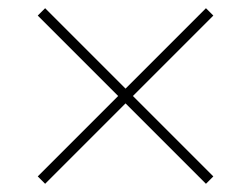

<svg xmlns="http://www.w3.org/2000/svg" viewBox="-20 -638 612 468"><path d="M482 -618 286 -422 90 -618 72 -600 268 -404 72 -208 90 -190 286 -386 482 -190 500 -208 304 -404 500 -600Z"/></svg>

Font: Noto Sans Tamil UI Thin
Style: Regular
Weight: 100
Designer: Jelle Bosma - Monotype Design Team
Foundry: Monotype Imaging Inc.
Version: Version 2.004